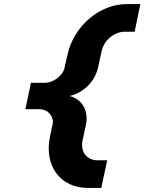

<svg xmlns="http://www.w3.org/2000/svg" viewBox="-20 -690 710 944"><path d="M411 234H478L507 98H457C414 98 373 63 386 0L402 -74C418 -151 380 -203 322 -218C387 -233 447 -285 463 -362L479 -436C492 -499 549 -534 592 -534H642L670 -670H603C470 -670 341 -562 311 -417L297 -355C291 -324 247 -283 201 -283H132L105 -153H174C220 -153 246 -112 239 -81L226 -19C195 126 278 234 411 234Z"/></svg>

Font: LT Wave Mono Black
Style: Italic
Weight: 900
Designer: Daniel Lyons
Version: Version 2.5 (Glyphs App)